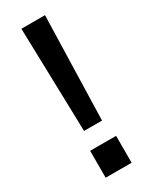

<svg xmlns="http://www.w3.org/2000/svg" viewBox="-185 -740 618 782"><g transform="rotate(-30 124.0 -348.5)"><path d="M82 -209 69 -697H180L166.5 -209ZM63 0V-126.5H185V0Z"/></g></svg>

Font: HK Grotesk SemiBold
Style: Regular
Weight: 600
Designer: Alfredo Marco Pradil
Foundry: Hanken Design Co.
Version: Version 3.001;FEAKit 1.0